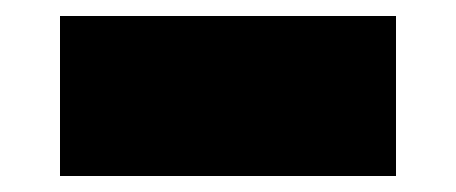

<svg xmlns="http://www.w3.org/2000/svg" viewBox="-20 -20 570 240"><path d="M55 200V0H475V200Z"/></svg>

Font: Tektur SemiCondensed Black
Style: Regular
Weight: 900
Width: 4
Designer: Adam Jagosz
Foundry: Adam Jagosz
Version: Version 1.005;gftools[0.9.30]